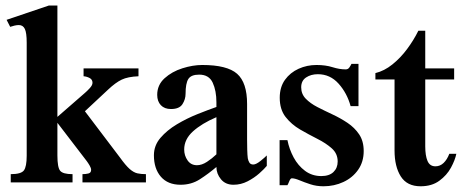

<svg xmlns="http://www.w3.org/2000/svg" viewBox="-20 -647 1643 681"><path d="M497.6 0H272.5V-29.3Q284.2 -29.3 293.7 -31.7Q303.2 -34.2 303.2 -44.4Q303.2 -50.8 298.1 -59.6Q293 -68.4 287.6 -75.7L183.6 -211.4V-95.7Q183.6 -53.2 193.4 -41.3Q203.1 -29.3 237.3 -29.3V0H18.1V-29.3Q54.7 -29.3 64.7 -42.5Q74.7 -55.7 74.7 -94.7V-495.6Q74.7 -530.8 68.1 -544.4Q61.5 -558.1 46.9 -558.1Q39.6 -558.1 31.5 -556.2Q23.4 -554.2 16.1 -551.8L3.4 -576.7L153.3 -627.4H183.6V-232.4L281.7 -317.9Q288.6 -323.7 298.3 -334.2Q308.1 -344.7 308.1 -353.5Q308.1 -365.2 297.4 -370.6Q286.6 -376 276.4 -376.5V-404.3H471.2V-376.5Q433.6 -375 411.6 -364.5Q389.6 -354 362.8 -328.6L281.2 -252.4L405.8 -87.9Q425.8 -60.1 439.9 -47.6Q454.1 -35.2 467.3 -32.2Q480.5 -29.3 497.6 -29.3Z M926.3 -95.7V-58.6Q917.5 -47.9 899.7 -32Q881.8 -16.1 858.2 -3.9Q834.5 8.3 808.1 8.3Q779.8 8.3 763.7 -11.2Q747.6 -30.8 747.6 -54.7Q718.8 -30.3 688.7 -11Q658.7 8.3 620.6 8.3Q575.2 8.3 550.5 -20.3Q525.9 -48.8 525.9 -96.2Q525.9 -130.9 549.1 -158Q572.3 -185.1 607.4 -206.1Q642.6 -227.1 680.4 -242.2Q718.3 -257.3 747.6 -267.6V-284.2Q747.6 -325.2 734.4 -353.8Q721.2 -382.3 686.5 -382.3Q657.7 -382.3 647.9 -366.7Q638.2 -351.1 638.2 -314.5Q638.2 -294.9 627.2 -277.6Q616.2 -260.3 586.4 -260.3Q563.5 -260.3 550.5 -273.9Q537.6 -287.6 537.6 -310.5Q537.6 -345.7 563.7 -369.4Q589.8 -393.1 627 -404.8Q664.1 -416.5 697.3 -416.5Q785.6 -416.5 821 -385.3Q856.4 -354 856.4 -278.3V-152.3Q856.4 -135.3 856.9 -116Q857.4 -96.7 858.9 -85.4Q860.4 -77.1 864.5 -70.3Q868.7 -63.5 878.4 -63.5Q888.2 -63.5 904.3 -76.4Q920.4 -89.4 926.3 -95.7ZM747.6 -99.6V-231.4Q695.3 -209 664.3 -180.9Q633.3 -152.8 633.3 -116.7Q633.3 -95.2 645.3 -78.1Q657.2 -61 678.7 -61Q695.8 -61 714.1 -73Q732.4 -85 747.6 -99.6Z M1270 -111.3Q1270 -72.8 1250.2 -44.7Q1230.5 -16.6 1198 -1.5Q1165.5 13.7 1127.4 13.7Q1102.5 13.7 1080.8 6.6Q1059.1 -0.5 1042.2 -7.6Q1025.4 -14.6 1015.1 -14.6Q1010.3 -14.6 1006.1 -4.4Q1002 5.9 999.5 9.8H971.7V-149.9H999.5Q1005.9 -117.7 1021.5 -88.6Q1037.1 -59.6 1062 -41Q1086.9 -22.5 1119.6 -22.5Q1147.9 -22.5 1162.8 -36.9Q1177.7 -51.3 1177.7 -74.2Q1177.7 -102.1 1157 -120.6Q1136.2 -139.2 1105.7 -154.5Q1075.2 -169.9 1044.4 -187.7Q1013.7 -205.6 992.9 -232.2Q972.2 -258.8 972.2 -300.3Q972.2 -337.9 990.7 -363.8Q1009.3 -389.6 1039.1 -403.1Q1068.8 -416.5 1102.5 -416.5Q1134.8 -416.5 1159.4 -408.7Q1184.1 -400.9 1206.1 -400.9Q1214.4 -400.9 1219 -407.5Q1223.6 -414.1 1226.6 -420.4H1251.5V-270.5H1223.6Q1210.9 -316.9 1180.9 -350.3Q1150.9 -383.8 1107.4 -383.8Q1083 -383.8 1065.7 -372.3Q1048.3 -360.8 1048.3 -337.4Q1048.3 -313.5 1064.5 -296.9Q1080.6 -280.3 1105.7 -267.3Q1130.9 -254.4 1159.2 -241.2Q1187.5 -228 1212.6 -211.2Q1237.8 -194.3 1253.9 -170.4Q1270 -146.5 1270 -111.3Z M1573.7 -101.6H1598.6Q1594.2 -79.6 1579.6 -52.5Q1564.9 -25.4 1538.3 -5.9Q1511.7 13.7 1471.7 13.7Q1423.8 13.7 1401.6 -21.2Q1379.4 -56.2 1379.4 -113.3V-365.2H1311.5V-387.7Q1343.3 -395.5 1371.8 -418.5Q1400.4 -441.4 1423.8 -472.9Q1447.3 -504.4 1463.9 -538.1H1488.3V-404.3H1590.8V-365.2H1488.3V-127.9Q1488.3 -95.2 1496.3 -76.2Q1504.4 -57.1 1524.4 -57.1Q1541 -57.1 1553.5 -69.1Q1565.9 -81.1 1573.7 -101.6Z"/></svg>

Font: Scheherazade New SemiBold
Style: Regular
Weight: 600
Designer: SIL International
Foundry: SIL International
Version: Version 4.000